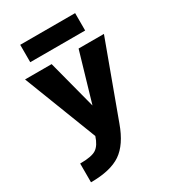

<svg xmlns="http://www.w3.org/2000/svg" viewBox="-225 -841 1061 1186"><g transform="rotate(-30 305.5 -248.0)"><path d="M66.4 229.5V95.7Q149.4 95.7 181.6 74.2Q213.9 52.7 232.4 -4.9L31.2 -524.4H220.7L311.5 -176.8L413.1 -524.4H593.8L399.4 3.9Q354.5 128.9 280.3 179.2Q206.1 229.5 66.4 229.5ZM112.3 -600.6V-724.6H503.9V-600.6Z"/></g></svg>

Font: Gen Shin Gothic Heavy
Style: Bold
Weight: 900
Designer: [Source Han Sans]
Ryoko NISHIZUKA  (kana & ideographs); Paul D. Hunt (Latin, Greek & Cyrillic); Wenlong ZHANG  (bopomofo
Version: Version 1.002.20150607